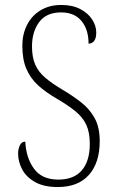

<svg xmlns="http://www.w3.org/2000/svg" viewBox="-20 -744 466 774"><path d="M213 10Q157 10 121.5 -10Q86 -30 69.5 -61Q53 -92 53 -125Q53 -143 60 -158Q67 -173 82 -173Q85 -108 117 -64Q149 -20 215 -20Q278 -20 310 -57.5Q342 -95 342 -164Q342 -210 328 -240.5Q314 -271 284 -295.5Q254 -320 206 -348Q163 -373 133 -400.5Q103 -428 86.5 -466Q70 -504 70 -560Q70 -606 89 -643.5Q108 -681 143.5 -702.5Q179 -724 227 -724Q272 -724 303.5 -707.5Q335 -691 351.5 -665.5Q368 -640 368 -613Q368 -590 359.5 -579Q351 -568 337 -568Q337 -625 308.5 -659.5Q280 -694 226 -694Q167 -694 138 -655Q109 -616 109 -557Q109 -513 122 -483.5Q135 -454 162 -431Q189 -408 231 -383Q273 -358 307 -331.5Q341 -305 361.5 -268Q382 -231 382 -175Q382 -88 338.5 -39Q295 10 213 10Z"/></svg>

Font: Noto Serif Ethiopic Condensed ExtraLight
Style: Regular
Weight: 200
Width: 3
Designer: Monotype Design Team
Foundry: Monotype Imaging Inc.
Version: Version 2.102; ttfautohint (v1.8.4.7-5d5b)